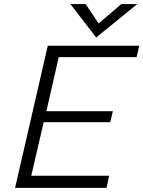

<svg xmlns="http://www.w3.org/2000/svg" viewBox="-20 -912 696 932"><path d="M446.8 -730 321.8 -892.1H396L459 -798.3L568.8 -892.1H646ZM53.2 0 211.9 -689.9H655.8L643.1 -634.8H265.1L205.1 -372.1H527.8L515.1 -318.8H191.9L131.8 -59.1H509.8L497.1 0Z"/></svg>

Font: HK Grotesk Light Italic
Style: Regular
Weight: 300
Italic angle: -13°
Designer: Alfredo Marco Pradil and Stefan Peev
Foundry: Hanken Design Co.
Version: Version 1.000;PS 001.000;hotconv 1.0.88;makeotf.lib2.5.64775